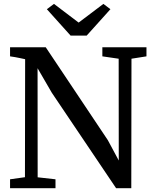

<svg xmlns="http://www.w3.org/2000/svg" viewBox="-20 -992 807 1012"><path d="M33 0V-47L111.5 -58L112.5 -680Q100 -683 86.8 -685.5Q73.5 -688 60 -690.8Q46.5 -693.5 33 -695V-743H221L548.5 -253L606 -146L605.5 -682.5L519.5 -695V-743H752V-695L673 -682.5L672 0H592L253.5 -502.5L178 -632.5L178.5 -57.5L272.5 -47V0ZM352 -804.5 227 -943.5 264.5 -971.5 394.5 -873 525 -971.5 562 -943.5 437 -804.5Z"/></svg>

Font: Merriweather 28pt
Style: Regular
Weight: 400
Version: Version 2.100